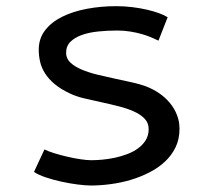

<svg xmlns="http://www.w3.org/2000/svg" viewBox="-20 -578 690 607"><path d="M481 -449.5Q471.5 -454 458.2 -459.8Q445 -465.5 428.5 -470.2Q412 -475 392.2 -478.2Q372.5 -481.5 350 -481.5Q319.5 -481.5 290.5 -478.5Q261.5 -475.5 239 -467.5Q216.5 -459.5 202.8 -446Q189 -432.5 189 -411Q189 -393 202.5 -380.2Q216 -367.5 237.8 -358.2Q259.5 -349 287 -342.2Q314.5 -335.5 342.5 -329.5Q370.5 -323.5 396.5 -317.8Q422.5 -312 441.5 -305Q463.5 -296.5 482.8 -283.5Q502 -270.5 516.5 -253.2Q531 -236 539.2 -215.2Q547.5 -194.5 547.5 -170.5Q547.5 -138 535 -112.2Q522.5 -86.5 501.2 -66.8Q480 -47 452 -32.8Q424 -18.5 392.8 -9.2Q361.5 0 329.2 4.2Q297 8.5 267.5 8.5Q250.5 8.5 225.2 5.2Q200 2 173.8 -3.8Q147.5 -9.5 124 -17.5Q100.5 -25.5 87.5 -34.5L120.5 -105.5Q132.5 -99.5 152 -93.5Q171.5 -87.5 193 -82.5Q214.5 -77.5 234.8 -74.5Q255 -71.5 268.5 -71.5Q284 -71.5 303.2 -73.2Q322.5 -75 342.8 -79.2Q363 -83.5 382.2 -90.8Q401.5 -98 416.5 -109Q431.5 -120 440.8 -135Q450 -150 450 -170Q450 -189.5 437 -203Q424 -216.5 402.5 -226Q381 -235.5 354.2 -242.2Q327.5 -249 299.5 -255Q271.5 -261 245.5 -267.2Q219.5 -273.5 200 -283Q171.5 -296.5 152.8 -312.2Q134 -328 122.8 -345.5Q111.5 -363 107 -382Q102.5 -401 102.5 -421Q102.5 -456.5 122.8 -482.5Q143 -508.5 177 -525.2Q211 -542 255 -550.2Q299 -558.5 347 -558.5Q373 -558.5 397.8 -555.5Q422.5 -552.5 444.2 -547.5Q466 -542.5 483 -536.2Q500 -530 510 -523.5Z"/></svg>

Font: B612 Mono
Style: Regular
Weight: 400
Version: Version 1.005